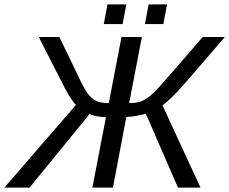

<svg xmlns="http://www.w3.org/2000/svg" viewBox="-61 -857 1047 877"><path d="M423 -322Q406 -322 384.5 -325.5Q363 -329 348 -336L74 0H-41L286 -378Q263 -398 218 -488L116 -688H210L282 -539Q319 -459 338 -432Q357 -406 378 -396Q399 -386 436 -386L494 -688H587L529 -386Q564 -386 587 -395Q598 -400 610.5 -408.5Q623 -417 636 -429Q649 -441 674 -468.5Q699 -496 736 -539L865 -688H966L791 -485Q720 -403 681 -376L855 0H752L605 -338Q589 -333 563 -328Q537 -323 516 -323L455 0H361ZM601 -747 618 -837H702L685 -747ZM413 -747 430 -837H516L499 -747Z"/></svg>

Font: Libra Sans Modern
Style: Italic
Weight: 400
Italic angle: -12°
Foundry: Stefan Peev, Context Ltd
Version: Version 1.000